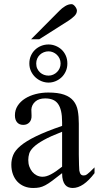

<svg xmlns="http://www.w3.org/2000/svg" viewBox="-20 -914 484 942"><path d="M443.8 -64.5Q388.7 8.3 336.9 8.3Q326.2 8.3 316.7 4.9Q307.1 1.5 300 -6.8Q293 -15.1 288.8 -29.1Q284.7 -43 284.7 -64.5Q255.4 -41.5 236.1 -27.1Q216.8 -12.7 201.9 -4.9Q187 2.9 173.6 5.6Q160.2 8.3 142.6 8.3Q118.7 8.3 99.1 0.2Q79.6 -7.8 65.4 -22.7Q51.3 -37.6 43.5 -58.8Q35.6 -80.1 35.6 -106Q35.6 -130.9 44.7 -153.3Q53.7 -175.8 80.6 -198.5Q107.4 -221.2 156.2 -245.1Q205.1 -269 284.7 -296.4V-314.9Q284.7 -347.2 279.5 -369.1Q274.4 -391.1 264.2 -405Q253.9 -418.9 238.3 -425Q222.7 -431.2 201.2 -431.2Q170.4 -431.2 152.8 -415.3Q135.3 -399.4 133.8 -376.5L134.8 -347.2Q135.7 -326.2 124.3 -313.7Q112.8 -301.3 94.2 -301.3Q74.7 -301.3 64 -313.7Q53.2 -326.2 53.2 -348.1Q53.2 -374.5 66.7 -395.3Q80.1 -416 102.8 -430.4Q125.5 -444.8 155 -452.4Q184.6 -460 216.8 -460Q265.1 -460 294.7 -449.5Q324.2 -439 340.3 -419.2Q356.4 -399.4 361.6 -371.1Q366.7 -342.8 366.7 -307.6V-155.3Q366.7 -124 367.7 -104Q368.7 -84 369.1 -77.1Q371.6 -64 376.5 -58.6Q381.3 -53.2 390.6 -53.2Q395 -53.2 398.9 -54.4Q402.8 -55.7 408.2 -59.6Q413.6 -63.5 421.9 -71.3Q430.2 -79.1 443.8 -92.8ZM284.7 -267.6Q228 -245.6 195.1 -227.3Q162.1 -209 145 -192.4Q127.9 -175.8 123.3 -160.4Q118.7 -145 118.7 -128.9Q118.7 -111.3 124 -96.7Q129.4 -82 138.4 -71Q147.5 -60.1 159.9 -53.7Q172.4 -47.4 186.5 -46.9Q205.6 -45.9 229.7 -58.6Q253.9 -71.3 284.7 -96.2ZM277.3 -602.5Q277.3 -615.7 272.2 -626.7Q267.1 -637.7 258.8 -645.5Q250.5 -653.3 240 -657.7Q229.5 -662.1 218.3 -662.1Q206.1 -662.1 195.1 -657.7Q184.1 -653.3 175.8 -645.5Q167.5 -637.7 162.6 -626.7Q157.7 -615.7 157.7 -602.5Q157.7 -588.4 162.8 -577.4Q168 -566.4 176.5 -558.6Q185.1 -550.8 195.8 -546.9Q206.5 -543 218.3 -543Q230.5 -543 241.2 -547.9Q252 -552.7 260 -560.8Q268.1 -568.8 272.7 -579.6Q277.3 -590.3 277.3 -602.5ZM310.5 -602.5Q310.5 -581.5 302.7 -564.2Q294.9 -546.9 282 -534.7Q269 -522.5 252.4 -515.6Q235.8 -508.8 218.3 -508.8Q200.7 -508.8 183.8 -515.6Q167 -522.5 153.8 -534.7Q140.6 -546.9 132.3 -564.2Q124 -581.5 124 -602.5Q124 -623.5 131.6 -640.6Q139.2 -657.7 152.1 -669.9Q165 -682.1 182.1 -689Q199.2 -695.8 218.3 -695.8Q235.8 -695.8 252.4 -689.2Q269 -682.6 282 -670.7Q294.9 -658.7 302.7 -641.4Q310.5 -624 310.5 -602.5ZM357.4 -861.8Q357.4 -847.7 345 -835.4Q332.5 -823.2 316.9 -813L172.4 -721.2H132.3L271 -860.8Q283.7 -874 299.6 -883.8Q315.4 -893.6 331.5 -893.6Q335.4 -893.6 339.8 -890.6Q344.2 -887.7 348.1 -882.8Q352.1 -877.9 354.7 -872.3Q357.4 -866.7 357.4 -861.8Z"/></svg>

Font: Doulos SIL APac
Style: Regular
Weight: 400
Designer: Walt Agee, Victor Gaultney, Peter Martin, Debbi Hosken, Becca Hirsbrunner
Foundry: SIL International
Version: Version 5.000